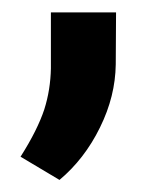

<svg xmlns="http://www.w3.org/2000/svg" viewBox="-20 -135 260 315"><path d="M77.6 160.2C104.5 137.7 127 108.9 144 74.2C161.1 39.6 169.4 5.4 169.9 -29.3L170.4 -114.7H63.5V-22.5C63 0.5 59.6 22.5 52.7 44.4C45.4 66.4 32.7 92.3 13.7 122.1Z"/></svg>

Font: Shabnam FD Medium
Style: Regular
Weight: 500
Foundry: DejaVu fonts team - Redesigned by Saber Rastikerdar - Based on Vazir font
Version: Version 5.00;October 20, 2019;FontCreator 12.0.0.2547 64-bit